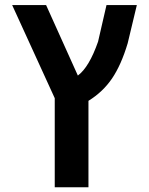

<svg xmlns="http://www.w3.org/2000/svg" viewBox="-20 -540 603 779"><path d="M202.1 -141.6 29.3 -519.5H167L295.9 -233.4Q341.8 -267.6 377.9 -371.1L412.1 -519.5H535.2L498 -364.3Q471.7 -276.4 434.6 -221.7Q397.5 -167 338.9 -130.9V219.7H202.1Z"/></svg>

Font: Mgen+ 1c bold
Style: Bold
Weight: 700
Designer: [Source Han Sans]
Ryoko NISHIZUKA  (kana & ideographs); Paul D. Hunt (Latin, Greek & Cyrillic); Wenlong ZHANG  (bopomofo
Version: Version 1.059.20150602